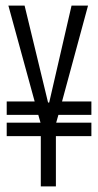

<svg xmlns="http://www.w3.org/2000/svg" viewBox="-20 -674 351 687"><path d="M126 -7V-187H4V-235H125L117 -263H4V-311H104L10 -654H68L152 -307H156L236 -654H295L202 -311H307V-263H189L181 -235H307V-187H180V-7Z"/></svg>

Font: Bricolage Grotesque 96pt Condensed ExtraLight
Style: Regular
Weight: 200
Width: 3
Designer: Mathieu Triay
Foundry: Atelier Triay
Version: Version 1.001; ttfautohint (v1.8.4.7-5d5b);gftools[0.9.33.de